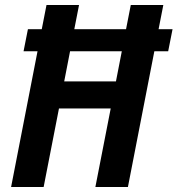

<svg xmlns="http://www.w3.org/2000/svg" viewBox="-20 -750 712 770"><path d="M672 -633H616L635 -730H504.5L485.5 -633H278L297 -730H166.5L147.5 -633H92L74.5 -544.5H130.5L24.5 0H155L216.5 -315H424L362.5 0H493L599 -544.5H654.5ZM237.5 -423.5 261 -544.5H468.5L445 -423.5Z"/></svg>

Font: Monaspace Neon SemiBold
Style: Italic
Weight: 600
Italic angle: -11°
Designer: Riley Cran & the Lettermatic Team
Foundry: Lettermatic
Version: Version 1.200 (Monaspace Neon)